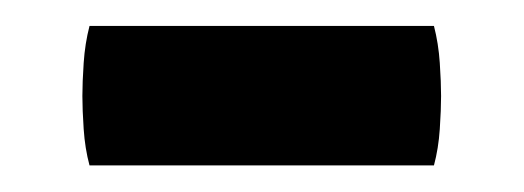

<svg xmlns="http://www.w3.org/2000/svg" viewBox="-20 -342 404 148"><path d="M49 -214.5Q45.5 -227.5 44.5 -242.5Q43.5 -257.5 43.5 -268Q43.5 -278.5 44.5 -293.5Q45.5 -308.5 49 -322H314.5Q318 -308.5 319 -293.5Q320 -278.5 320 -268Q320 -257.5 319 -242.5Q318 -227.5 314.5 -214.5Z"/></svg>

Font: Signika SC SemiBold
Style: Regular
Weight: 600
Designer: Anna Giedryś
Foundry: Anna Giedryś
Version: Version 2.000; ttfautohint (v1.8.3) -l 8 -r 50 -G 200 -x 9 -